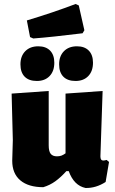

<svg xmlns="http://www.w3.org/2000/svg" viewBox="-20 -928 576 958"><path d="M524 -120 507 -20Q459 11 407 10Q349 -2 323 -74H311Q283 -43 256 -23.5Q229 -4 196 6Q122 6 81.5 -28Q41 -62 41 -126L44 -229L38 -461L223 -474V-203Q223 -173 233 -160.5Q243 -148 264 -148Q277 -148 286.5 -151.5Q296 -155 307 -163V-461L492 -474L481 -148Q481 -137 484.5 -132Q488 -127 495 -127Q502 -127 512 -130ZM373 -901 401 -777 392 -762Q238 -743 146 -736L130 -743L114 -826Q244 -865 357 -908ZM251 -615Q251 -573 227.5 -548.5Q204 -524 164 -524Q124 -524 103 -545.5Q82 -567 82 -607Q82 -648 106 -672.5Q130 -697 171 -697Q209 -697 230 -675.5Q251 -654 251 -615ZM444 -615Q444 -573 420.5 -548.5Q397 -524 357 -524Q317 -524 296 -545.5Q275 -567 275 -607Q275 -648 299 -672.5Q323 -697 364 -697Q402 -697 423 -675.5Q444 -654 444 -615Z"/></svg>

Font: Luna Sans Black
Style: Regular
Weight: 900
Designer: Juan Pablo del Peral
Foundry: Huerta Tipografica
Version: Version 2.001; ttfautohint (v1.5)